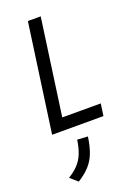

<svg xmlns="http://www.w3.org/2000/svg" viewBox="-187 -772 826 1167"><g transform="rotate(-20 226.0 -188.5)"><path d="M55 0 153 -700H236L149 -78H398L387 0ZM110 323 62 281Q102 257 127.5 229Q153 201 167 164.5Q181 128 188 80L256 84Q248 142 232 185Q216 228 187 260.5Q158 293 110 323Z"/></g></svg>

Font: Finlandica
Style: Italic
Weight: 400
Italic angle: -8°
Designer: Niklas Ekholm, Juho Hiilivirta, Jaakko Suomalainen
Foundry: Helsinki Type Studio
Version: Version 1.064